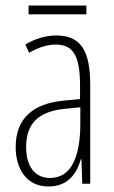

<svg xmlns="http://www.w3.org/2000/svg" viewBox="-20 -761 416 698"><path d="M294 -741H84V-709H294ZM184 -632C147 -632 106 -620 72 -599L86 -569C123 -591 156 -599 182 -599C245 -599 271 -561 271 -449V-401L210 -395C100 -384 37 -331 37 -226C37 -152 73 -83 156 -83C228 -83 259 -131 274 -182H276L279 -93H308V-452C308 -580 272 -632 184 -632ZM212 -365 272 -371V-311C272 -193 240 -114 162 -114C108 -114 75 -154 75 -227C75 -311 119 -355 212 -365Z"/></svg>

Font: Noto Sans Kannada UI ExtraCondensed ExtraLight
Style: Regular
Weight: 200
Width: 2
Designer: Jelle Bosma - Monotype Design Team
Foundry: Monotype Imaging Inc.
Version: Version 2.005